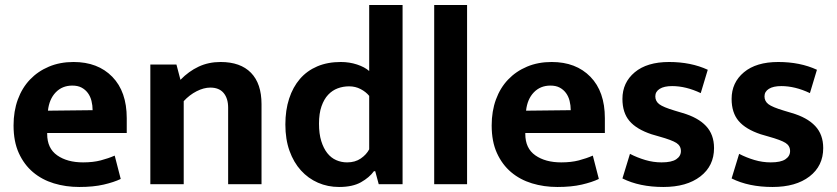

<svg xmlns="http://www.w3.org/2000/svg" viewBox="-20 -734 3334 765"><path d="M485 -204H168V-200Q168 -143 208 -115Q248 -87 311 -87Q351 -87 381.5 -95Q412 -103 437 -114L461 -21Q434 -8 393 1.5Q352 11 296 11Q242 11 194.5 -3.5Q147 -18 111.5 -48Q76 -78 55 -124Q34 -170 34 -234Q34 -291 51 -337.5Q68 -384 99.5 -417Q131 -450 175 -468.5Q219 -487 273 -487Q370 -487 427.5 -428Q485 -369 485 -263ZM349 -295Q349 -314 344.5 -332Q340 -350 330 -363.5Q320 -377 305 -385Q290 -393 268 -393Q228 -393 202 -366Q176 -339 171 -293Z M712 0H579V-477H683L699 -416Q732 -450 771.5 -468.5Q811 -487 859 -487Q938 -487 980 -444Q1022 -401 1022 -319V0H889V-305Q889 -342 871 -363.5Q853 -385 818 -385Q792 -385 763.5 -370.5Q735 -356 712 -331Z M1451 -714H1584V0H1489L1475 -52H1470Q1452 -27 1418.5 -8Q1385 11 1331 11Q1286 11 1247 -6Q1208 -23 1179 -55Q1150 -87 1133.5 -133Q1117 -179 1117 -238Q1117 -295 1132 -341Q1147 -387 1175 -419.5Q1203 -452 1244 -469.5Q1285 -487 1338 -487Q1372 -487 1402.5 -477Q1433 -467 1451 -451ZM1451 -352Q1438 -368 1417 -379Q1396 -390 1371 -390Q1347 -390 1325.5 -382Q1304 -374 1287.5 -356.5Q1271 -339 1261 -310.5Q1251 -282 1251 -241Q1251 -201 1260 -172Q1269 -143 1284 -124Q1299 -105 1319.5 -96Q1340 -87 1363 -87Q1395 -87 1417.5 -102.5Q1440 -118 1451 -139Z M1710 0V-714H1841V0Z M2390 -204H2073V-200Q2073 -143 2113 -115Q2153 -87 2216 -87Q2256 -87 2286.5 -95Q2317 -103 2342 -114L2366 -21Q2339 -8 2298 1.5Q2257 11 2201 11Q2147 11 2099.5 -3.5Q2052 -18 2016.5 -48Q1981 -78 1960 -124Q1939 -170 1939 -234Q1939 -291 1956 -337.5Q1973 -384 2004.5 -417Q2036 -450 2080 -468.5Q2124 -487 2178 -487Q2275 -487 2332.5 -428Q2390 -369 2390 -263ZM2254 -295Q2254 -314 2249.5 -332Q2245 -350 2235 -363.5Q2225 -377 2210 -385Q2195 -393 2173 -393Q2133 -393 2107 -366Q2081 -339 2076 -293Z M2772 -363Q2713 -391 2658 -391Q2626 -391 2608.5 -380Q2591 -369 2591 -350Q2591 -331 2606.5 -319Q2622 -307 2669 -293L2699 -284Q2761 -266 2793 -232Q2825 -198 2825 -144Q2825 -73 2770.5 -31Q2716 11 2623 11Q2528 11 2460 -23L2490 -121Q2519 -106 2551 -96.5Q2583 -87 2616 -87Q2656 -87 2674.5 -99.5Q2693 -112 2693 -132Q2693 -153 2675 -164.5Q2657 -176 2607 -190L2576 -199Q2516 -219 2488 -252Q2460 -285 2460 -340Q2460 -405 2509 -446Q2558 -487 2646 -487Q2733 -487 2800 -456Z M3207 -363Q3148 -391 3093 -391Q3061 -391 3043.5 -380Q3026 -369 3026 -350Q3026 -331 3041.5 -319Q3057 -307 3104 -293L3134 -284Q3196 -266 3228 -232Q3260 -198 3260 -144Q3260 -73 3205.5 -31Q3151 11 3058 11Q2963 11 2895 -23L2925 -121Q2954 -106 2986 -96.5Q3018 -87 3051 -87Q3091 -87 3109.5 -99.5Q3128 -112 3128 -132Q3128 -153 3110 -164.5Q3092 -176 3042 -190L3011 -199Q2951 -219 2923 -252Q2895 -285 2895 -340Q2895 -405 2944 -446Q2993 -487 3081 -487Q3168 -487 3235 -456Z"/></svg>

Font: Mukta Mahee
Style: Bold
Weight: 700
Designer: Shuchita Grover, Noopur Datye, Girish Dalvi, Yashodeep Gholap
Foundry: Ek Type
Version: Version 2.538;PS 1.000;hotconv 16.6.51;makeotf.lib2.5.65220;